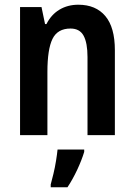

<svg xmlns="http://www.w3.org/2000/svg" viewBox="-20 -573 570 814"><path d="M312 -553Q386 -553 426.5 -505Q467 -457 467 -360V0H351V-331Q351 -391 334.5 -421.5Q318 -452 279 -452Q224 -452 202.5 -408Q181 -364 181 -268V0H65V-543H156L171 -471H177Q197 -511 232 -532Q267 -553 312 -553ZM337 71Q326 107 307 147.5Q288 188 266 221H195V209Q200 191 206.5 164Q213 137 217.5 109Q222 81 224 61H337Z"/></svg>

Font: Noto Sans Lao Looped Condensed SemiBold
Style: Regular
Weight: 600
Width: 3
Designer: Mark Frömberg, Ben Mitchell
Foundry: The Fontpad Ltd
Version: Version 1.002; ttfautohint (v1.8.4.7-5d5b)